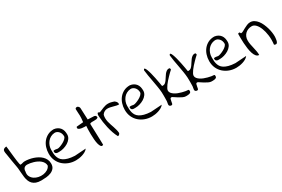

<svg xmlns="http://www.w3.org/2000/svg" viewBox="79 -1617 3827 2604"><g transform="rotate(-30 1992.5 -315.5)"><path d="M28.3 -468.8Q23.4 -511.7 16.6 -542Q9.8 -572.3 10.3 -591.8Q10.7 -611.3 22.5 -622.1Q35.2 -632.8 66.4 -636.7Q68.4 -627 71.3 -599.6Q74.2 -572.3 77.6 -537.6Q81.1 -502.9 85.4 -465.3Q89.8 -427.7 93.8 -396.5Q97.7 -365.2 102.5 -345.7Q107.4 -324.2 111.3 -326.2Q128.9 -326.2 146 -332Q163.1 -337.9 182.6 -337.9Q211.9 -337.9 245.1 -332.5Q278.3 -327.1 311 -316.4Q343.8 -305.7 374.5 -288.6Q405.3 -271.5 428.2 -249Q451.2 -226.6 464.8 -197.3Q478.5 -168 478.5 -132.8Q478.5 -87.9 456.5 -61Q434.6 -34.2 400.4 -20.5Q366.2 -6.8 326.2 -2.9Q285.2 1 250 1Q201.2 1 168.9 -11.2Q136.7 -23.4 116.2 -44.9Q95.7 -66.4 85 -94.7Q74.2 -123 69.3 -156.7Q64.5 -190.4 62.5 -227.1Q60.5 -263.7 56.6 -300.8Q55.7 -307.6 51.8 -331.5Q47.9 -355.5 42.5 -384.3Q37.1 -413.1 33.2 -437.5Q29.3 -461.9 28.3 -468.8ZM122.1 -212.9Q112.3 -169.9 127.4 -138.7Q142.6 -107.4 171.4 -87.4Q200.2 -67.4 237.8 -59.6Q275.4 -51.8 312.5 -57.1Q349.6 -62.5 378.9 -80.1Q410.2 -98.6 423.8 -130.9Q423.8 -157.2 411.6 -178.7Q399.4 -200.2 379.9 -216.8Q360.4 -233.4 335.4 -245.6Q310.5 -257.8 284.7 -265.6Q258.8 -273.4 233.4 -277.8Q208 -282.2 188.5 -282.2Q156.2 -282.2 139.2 -263.7Q122.1 -245.1 122.1 -212.9Z M515.6 -261.7Q515.6 -312.5 530.8 -358.9Q545.9 -405.3 574.7 -440.4Q603.5 -475.6 645 -496.6Q686.5 -517.6 741.2 -517.6Q773.4 -513.7 797.4 -500Q821.3 -486.3 836.4 -466.3Q851.6 -446.3 858.4 -419.9Q864.3 -394.5 864.3 -365.2Q864.3 -330.1 843.8 -301.8Q823.2 -273.4 792 -254.4Q760.7 -235.4 724.6 -225.1Q688.5 -214.8 657.2 -214.8Q645.5 -214.8 633.3 -214.8Q621.1 -214.8 611.3 -218.8Q601.6 -222.7 595.7 -230.5Q589.8 -238.3 589.8 -253.9Q589.8 -258.8 591.3 -262.2Q592.8 -265.6 599.6 -267.1Q606.4 -268.6 620.1 -267.6Q633.8 -265.6 657.2 -261.7Q670.9 -261.7 696.8 -271Q722.7 -280.3 749.5 -294.9Q776.4 -309.6 795.9 -328.6Q815.4 -347.7 815.4 -366.2Q815.4 -385.7 809.1 -404.8Q802.7 -423.8 790 -438.5Q777.3 -453.1 760.3 -461.9Q743.2 -470.7 721.7 -468.8Q687.5 -465.8 659.7 -450.2Q631.8 -434.6 612.3 -409.7Q592.8 -384.8 582 -354.5Q571.3 -324.2 571.3 -291Q571.3 -265.6 572.3 -240.2Q573.2 -214.8 579.6 -190.4Q585.9 -166 600.1 -143.6Q614.3 -121.1 641.1 -104Q668 -86.9 709 -75.7Q750 -64.5 810.5 -61.5L985.4 -73.2Q969.7 -51.8 945.8 -38.1Q921.9 -24.4 895 -16.1Q868.2 -7.8 841.8 -3.9Q815.4 0 792 0Q735.4 0 685.5 -18.6Q635.7 -37.1 597.7 -70.8Q559.6 -104.5 537.6 -152.8Q515.6 -201.2 515.6 -261.7Z M1145.5 -335.9Q1137.7 -335.9 1118.2 -335.9Q1098.6 -335.9 1077.6 -339.4Q1056.6 -342.8 1039.6 -350.6Q1022.5 -358.4 1022.5 -373Q1022.5 -377 1023.9 -384.3Q1025.4 -391.6 1033.2 -391.6L1133.8 -400.4Q1137.7 -436.5 1139.6 -459.5Q1141.6 -482.4 1140.6 -502.4Q1139.6 -522.5 1138.2 -544.4Q1136.7 -566.4 1135.7 -601.6Q1135.7 -608.4 1138.7 -612.3Q1141.6 -616.2 1146 -618.2Q1150.4 -620.1 1155.8 -621.1Q1161.1 -622.1 1164.1 -622.1Q1169.9 -622.1 1176.3 -618.2Q1182.6 -614.3 1187.5 -608.4Q1192.4 -602.5 1195.3 -596.2Q1198.2 -589.8 1198.2 -584L1206.1 -401.4L1290 -397.5Q1306.6 -399.4 1320.8 -391.1Q1335 -382.8 1335.9 -360.4Q1324.2 -347.7 1307.6 -345.2Q1291 -342.8 1272.9 -343.3Q1254.9 -343.8 1237.3 -343.3Q1219.7 -342.8 1206.1 -334Q1206.1 -328.1 1207 -301.8Q1208 -275.4 1209 -239.3Q1210 -203.1 1211.4 -162.1Q1212.9 -121.1 1213.9 -86.4Q1214.8 -51.8 1215.3 -27.3Q1215.8 -2.9 1215.8 0Q1193.4 13.7 1179.7 -2.4Q1166 -18.6 1157.7 -50.3Q1149.4 -82 1146 -124.5Q1142.6 -167 1142.1 -208.5Q1141.6 -250 1142.6 -285.2Q1143.6 -320.3 1145.5 -335.9Z M1448.2 0Q1426.8 -39.1 1411.1 -85Q1395.5 -130.9 1384.8 -177.7Q1374 -224.6 1367.7 -269Q1361.3 -313.5 1359.4 -349.6Q1359.4 -356.4 1358.4 -364.7Q1357.4 -373 1357.9 -381.8Q1358.4 -390.6 1360.8 -398.4Q1363.3 -406.2 1369.1 -412.1H1371.1Q1372.1 -412.1 1372.1 -412.6Q1372.1 -413.1 1373 -413.1Q1374 -413.1 1374 -412.6Q1374 -412.1 1376 -412.1H1377.9Q1379.9 -411.1 1387.7 -408.2Q1395.5 -405.3 1397.5 -403.3Q1415 -409.2 1433.6 -417.5Q1452.1 -425.8 1471.2 -433.1Q1490.2 -440.4 1509.8 -445.3Q1529.3 -450.2 1547.9 -450.2Q1561.5 -450.2 1571.8 -449.2Q1582 -448.2 1592.3 -445.8Q1602.5 -443.4 1614.3 -439.9Q1626 -436.5 1641.6 -431.6Q1649.4 -425.8 1655.8 -420.4Q1662.1 -415 1667.5 -408.2Q1672.9 -401.4 1675.8 -391.6Q1678.7 -381.8 1678.7 -366.2Q1663.1 -364.3 1642.1 -368.7Q1621.1 -373 1598.1 -379.9Q1575.2 -386.7 1550.8 -391.6Q1526.4 -396.5 1503.9 -395.5Q1481.4 -394.5 1461.9 -382.8Q1441.4 -373 1425.8 -347.7Q1418.9 -319.3 1419.9 -292Q1420.9 -264.6 1426.8 -238.8Q1432.6 -212.9 1441.9 -187Q1451.2 -161.1 1459.5 -135.3Q1467.8 -109.4 1474.6 -84Q1481.4 -58.6 1483.4 -32.2Q1483.4 -22.5 1472.7 -11.2Q1461.9 0 1448.2 0Z M1706.1 -261.7Q1706.1 -312.5 1721.2 -358.9Q1736.3 -405.3 1765.1 -440.4Q1793.9 -475.6 1835.4 -496.6Q1877 -517.6 1931.6 -517.6Q1963.9 -513.7 1987.8 -500Q2011.7 -486.3 2026.9 -466.3Q2042 -446.3 2048.8 -419.9Q2054.7 -394.5 2054.7 -365.2Q2054.7 -330.1 2034.2 -301.8Q2013.7 -273.4 1982.4 -254.4Q1951.2 -235.4 1915 -225.1Q1878.9 -214.8 1847.7 -214.8Q1835.9 -214.8 1823.7 -214.8Q1811.5 -214.8 1801.8 -218.8Q1792 -222.7 1786.1 -230.5Q1780.3 -238.3 1780.3 -253.9Q1780.3 -258.8 1781.7 -262.2Q1783.2 -265.6 1790 -267.1Q1796.9 -268.6 1810.5 -267.6Q1824.2 -265.6 1847.7 -261.7Q1861.3 -261.7 1887.2 -271Q1913.1 -280.3 1939.9 -294.9Q1966.8 -309.6 1986.3 -328.6Q2005.9 -347.7 2005.9 -366.2Q2005.9 -385.7 1999.5 -404.8Q1993.2 -423.8 1980.5 -438.5Q1967.8 -453.1 1950.7 -461.9Q1933.6 -470.7 1912.1 -468.8Q1877.9 -465.8 1850.1 -450.2Q1822.3 -434.6 1802.7 -409.7Q1783.2 -384.8 1772.5 -354.5Q1761.7 -324.2 1761.7 -291Q1761.7 -265.6 1762.7 -240.2Q1763.7 -214.8 1770 -190.4Q1776.4 -166 1790.5 -143.6Q1804.7 -121.1 1831.5 -104Q1858.4 -86.9 1899.4 -75.7Q1940.4 -64.5 2001 -61.5L2175.8 -73.2Q2160.2 -51.8 2136.2 -38.1Q2112.3 -24.4 2085.4 -16.1Q2058.6 -7.8 2032.2 -3.9Q2005.9 0 1982.4 0Q1925.8 0 1876 -18.6Q1826.2 -37.1 1788.1 -70.8Q1750 -104.5 1728 -152.8Q1706.1 -201.2 1706.1 -261.7Z M2252 -28.3Q2252 -30.3 2252.9 -38.6Q2253.9 -46.9 2255.9 -56.6Q2257.8 -66.4 2258.8 -74.7Q2259.8 -83 2259.8 -85Q2259.8 -86.9 2259.8 -95.2Q2259.8 -103.5 2260.3 -114.3Q2260.7 -125 2260.7 -136.7Q2260.7 -148.4 2260.7 -154.3Q2260.7 -160.2 2260.7 -169.9Q2260.7 -179.7 2260.3 -189.9Q2259.8 -200.2 2259.8 -207.5Q2259.8 -214.8 2259.8 -215.8Q2256.8 -260.7 2248.5 -311Q2240.2 -361.3 2231 -411.1Q2221.7 -460.9 2213.4 -508.8Q2205.1 -556.6 2201.2 -596.7Q2210 -620.1 2220.2 -612.8Q2230.5 -605.5 2241.2 -578.1Q2252 -550.8 2262.7 -510.3Q2273.4 -469.7 2281.7 -427.7Q2290 -385.7 2296.9 -348.6Q2302.7 -311.5 2306.6 -291Q2308.6 -289.1 2314 -289.1Q2319.3 -289.1 2321.3 -289.1Q2340.8 -289.1 2355.5 -300.8Q2370.1 -312.5 2383.3 -330.6Q2396.5 -348.6 2409.2 -369.6Q2421.9 -390.6 2435.5 -408.2Q2449.2 -425.8 2465.8 -438Q2482.4 -450.2 2503.9 -450.2Q2517.6 -450.2 2520.5 -441.9Q2523.4 -433.6 2522.5 -422.9Q2508.8 -412.1 2491.2 -394.5Q2473.6 -377 2453.6 -356.4Q2433.6 -335.9 2413.6 -313.5Q2393.6 -291 2378.4 -270Q2363.3 -249 2353 -229.5Q2342.8 -210 2342.8 -195.3Q2342.8 -173.8 2356.9 -156.2Q2371.1 -138.7 2393.1 -124Q2415 -109.4 2442.4 -99.1Q2469.7 -88.9 2497.1 -81.5Q2524.4 -74.2 2548.8 -70.3Q2572.3 -66.4 2587.9 -66.4Q2596.7 -64.5 2597.7 -56.6Q2598.6 -48.8 2598.6 -42Q2598.6 -27.3 2589.4 -20.5Q2580.1 -13.7 2566.9 -10.7Q2553.7 -7.8 2539.6 -7.8Q2525.4 -7.8 2515.6 -7.8Q2494.1 -7.8 2466.3 -21.5Q2438.5 -35.2 2412.6 -51.3Q2386.7 -67.4 2367.2 -81.1Q2347.7 -94.7 2339.8 -94.7Q2324.2 -94.7 2318.8 -79.6Q2313.5 -64.5 2311.5 -46.9Q2309.6 -29.3 2305.2 -14.2Q2300.8 1 2286.1 1Q2273.4 1 2262.7 -5.9Q2252 -12.7 2252 -28.3Z M2655.3 -28.3Q2655.3 -30.3 2656.2 -38.6Q2657.2 -46.9 2659.2 -56.6Q2661.1 -66.4 2662.1 -74.7Q2663.1 -83 2663.1 -85Q2663.1 -86.9 2663.1 -95.2Q2663.1 -103.5 2663.6 -114.3Q2664.1 -125 2664.1 -136.7Q2664.1 -148.4 2664.1 -154.3Q2664.1 -160.2 2664.1 -169.9Q2664.1 -179.7 2663.6 -189.9Q2663.1 -200.2 2663.1 -207.5Q2663.1 -214.8 2663.1 -215.8Q2660.2 -260.7 2651.9 -311Q2643.6 -361.3 2634.3 -411.1Q2625 -460.9 2616.7 -508.8Q2608.4 -556.6 2604.5 -596.7Q2613.3 -620.1 2623.5 -612.8Q2633.8 -605.5 2644.5 -578.1Q2655.3 -550.8 2666 -510.3Q2676.8 -469.7 2685.1 -427.7Q2693.4 -385.7 2700.2 -348.6Q2706.1 -311.5 2710 -291Q2711.9 -289.1 2717.3 -289.1Q2722.7 -289.1 2724.6 -289.1Q2744.1 -289.1 2758.8 -300.8Q2773.4 -312.5 2786.6 -330.6Q2799.8 -348.6 2812.5 -369.6Q2825.2 -390.6 2838.9 -408.2Q2852.5 -425.8 2869.1 -438Q2885.7 -450.2 2907.2 -450.2Q2920.9 -450.2 2923.8 -441.9Q2926.8 -433.6 2925.8 -422.9Q2912.1 -412.1 2894.5 -394.5Q2877 -377 2856.9 -356.4Q2836.9 -335.9 2816.9 -313.5Q2796.9 -291 2781.7 -270Q2766.6 -249 2756.3 -229.5Q2746.1 -210 2746.1 -195.3Q2746.1 -173.8 2760.3 -156.2Q2774.4 -138.7 2796.4 -124Q2818.4 -109.4 2845.7 -99.1Q2873 -88.9 2900.4 -81.5Q2927.7 -74.2 2952.1 -70.3Q2975.6 -66.4 2991.2 -66.4Q3000 -64.5 3001 -56.6Q3002 -48.8 3002 -42Q3002 -27.3 2992.7 -20.5Q2983.4 -13.7 2970.2 -10.7Q2957 -7.8 2942.9 -7.8Q2928.7 -7.8 2918.9 -7.8Q2897.5 -7.8 2869.6 -21.5Q2841.8 -35.2 2815.9 -51.3Q2790 -67.4 2770.5 -81.1Q2751 -94.7 2743.2 -94.7Q2727.5 -94.7 2722.2 -79.6Q2716.8 -64.5 2714.8 -46.9Q2712.9 -29.3 2708.5 -14.2Q2704.1 1 2689.5 1Q2676.8 1 2666 -5.9Q2655.3 -12.7 2655.3 -28.3Z M3028.3 -261.7Q3028.3 -312.5 3043.5 -358.9Q3058.6 -405.3 3087.4 -440.4Q3116.2 -475.6 3157.7 -496.6Q3199.2 -517.6 3253.9 -517.6Q3286.1 -513.7 3310.1 -500Q3334 -486.3 3349.1 -466.3Q3364.3 -446.3 3371.1 -419.9Q3377 -394.5 3377 -365.2Q3377 -330.1 3356.4 -301.8Q3335.9 -273.4 3304.7 -254.4Q3273.4 -235.4 3237.3 -225.1Q3201.2 -214.8 3169.9 -214.8Q3158.2 -214.8 3146 -214.8Q3133.8 -214.8 3124 -218.8Q3114.3 -222.7 3108.4 -230.5Q3102.5 -238.3 3102.5 -253.9Q3102.5 -258.8 3104 -262.2Q3105.5 -265.6 3112.3 -267.1Q3119.1 -268.6 3132.8 -267.6Q3146.5 -265.6 3169.9 -261.7Q3183.6 -261.7 3209.5 -271Q3235.4 -280.3 3262.2 -294.9Q3289.1 -309.6 3308.6 -328.6Q3328.1 -347.7 3328.1 -366.2Q3328.1 -385.7 3321.8 -404.8Q3315.4 -423.8 3302.7 -438.5Q3290 -453.1 3272.9 -461.9Q3255.9 -470.7 3234.4 -468.8Q3200.2 -465.8 3172.4 -450.2Q3144.5 -434.6 3125 -409.7Q3105.5 -384.8 3094.7 -354.5Q3084 -324.2 3084 -291Q3084 -265.6 3085 -240.2Q3085.9 -214.8 3092.3 -190.4Q3098.6 -166 3112.8 -143.6Q3127 -121.1 3153.8 -104Q3180.7 -86.9 3221.7 -75.7Q3262.7 -64.5 3323.2 -61.5L3498 -73.2Q3482.4 -51.8 3458.5 -38.1Q3434.6 -24.4 3407.7 -16.1Q3380.9 -7.8 3354.5 -3.9Q3328.1 0 3304.7 0Q3248 0 3198.2 -18.6Q3148.4 -37.1 3110.4 -70.8Q3072.3 -104.5 3050.3 -152.8Q3028.3 -201.2 3028.3 -261.7Z M3553.7 -380.9Q3553.7 -389.6 3560.1 -392.1Q3566.4 -394.5 3574.2 -394.5Q3580.1 -394.5 3582.5 -391.6Q3585 -388.7 3585.9 -384.8Q3586.9 -380.9 3588.9 -377.4Q3590.8 -374 3595.7 -374Q3609.4 -374 3628.9 -384.8Q3648.4 -395.5 3671.4 -408.2Q3694.3 -420.9 3720.2 -431.6Q3746.1 -442.4 3771.5 -442.4Q3804.7 -442.4 3832.5 -425.3Q3860.4 -408.2 3882.3 -379.9Q3904.3 -351.6 3919.9 -316.4Q3935.5 -281.2 3946.3 -244.6Q3957 -208 3961.9 -173.3Q3966.8 -138.7 3966.8 -113.3Q3966.8 -104.5 3965.3 -86.9Q3963.9 -69.3 3960.4 -51.8Q3957 -34.2 3949.2 -21Q3941.4 -7.8 3929.7 -7.8Q3927.7 -7.8 3922.9 -8.3Q3918 -8.8 3913.1 -10.3Q3908.2 -11.7 3904.8 -13.7Q3901.4 -15.6 3901.4 -19.5Q3910.2 -94.7 3901.4 -160.6Q3892.6 -226.6 3873 -276.4Q3853.5 -326.2 3825.2 -355.5Q3796.9 -384.8 3764.6 -384.8Q3734.4 -384.8 3708 -375Q3681.6 -365.2 3662.1 -346.7Q3642.6 -328.1 3631.3 -301.8Q3620.1 -275.4 3620.1 -244.1Q3620.1 -212.9 3626 -182.1Q3631.8 -151.4 3639.2 -120.6Q3646.5 -89.8 3652.3 -58.6Q3658.2 -27.3 3658.2 3.9Q3630.9 3.9 3612.3 -18.6Q3593.8 -41 3582.5 -76.2Q3571.3 -111.3 3564.9 -155.3Q3558.6 -199.2 3556.2 -241.7Q3553.7 -284.2 3553.7 -321.8Q3553.7 -359.4 3553.7 -380.9Z"/></g></svg>

Font: Indie Flower
Style: Regular
Weight: 400
Designer: Kimberly Geswein
Foundry: Kimberly Geswein
Version: Version 1.001 2010